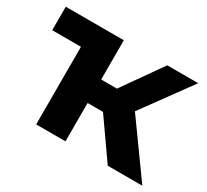

<svg xmlns="http://www.w3.org/2000/svg" viewBox="-113 -711 954 885"><g transform="rotate(30 364.0 -269.0)"><path d="M399 -204H317V0H161V-413H8V-538H317V-329H401L548 -538H713L525 -280L726 0H542Z"/></g></svg>

Font: CMG Sans
Style: Bold
Weight: 700
Designer: Julieta Ulanovsky
Foundry: Julieta Ulanovsky
Version: Version 7.200